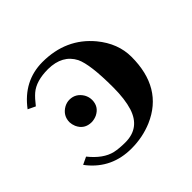

<svg xmlns="http://www.w3.org/2000/svg" viewBox="-122 -568 701 701"><g transform="rotate(-45 229.0 -217.0)"><path d="M150.9 -161.1Q113.3 -161.1 98.1 -194.8Q93.3 -206.5 92.8 -217.8Q92.8 -252.4 124 -270Q137.2 -276.9 150.9 -276.9Q183.1 -276.9 201.2 -247.1Q209 -232.9 209 -217.8Q209 -183.1 177.7 -167.5Q164.6 -161.6 150.9 -161.1ZM185.1 -22Q259.8 -22 283.2 -94.7Q295.9 -135.3 295.9 -195.8Q295.9 -314 275.9 -356Q248 -410.2 174.8 -411.1Q112.8 -411.1 80.6 -383.3Q65.4 -370.1 46.9 -346.2L18.1 -359.9Q80.6 -443.4 178.2 -443.8Q299.8 -443.8 372.1 -356.9Q421.9 -296.4 421.9 -227.1Q421.9 -66.9 293.5 -11.7Q242.7 9.8 185.1 9.8Q85 9.8 23.9 -65.4Q20.5 -69.8 18.1 -73.2L46.9 -86.9Q86.9 -37.1 130.9 -26.9Q153.3 -22 185.1 -22Z"/></g></svg>

Font: Linux Libertine O
Style: Bold
Weight: 700
Designer: Philipp H. Poll
Foundry: Philipp H. Poll
Version: Version 5.0.0